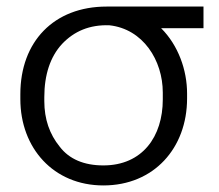

<svg xmlns="http://www.w3.org/2000/svg" viewBox="-20 -550 666 585"><path d="M295 15C449 15 550 -99 550 -250V-265C550 -337 523 -412 471 -464H600V-530H305C144 -530 42 -423 42 -263V-248C42 -99 143 15 295 15ZM295 -46C236 -46 191 -65 162 -103C131 -141 115 -187 115 -242V-254C115 -322 133 -377 169 -416C206 -455 253 -475 313 -473C416 -462 476 -366 476 -268V-247C476 -134 414 -46 295 -46Z"/></svg>

Font: Cheyenne Sans Light
Style: Regular
Weight: 300
Designer: The Public Sans project authors (U.S. Web Design System), Libre Franklin designed by Pablo Impallari and Rodrigo Fuenzal
Foundry: The Cheyenne Sans Project Authors
Version: Version 2.007